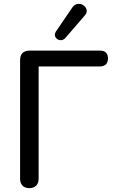

<svg xmlns="http://www.w3.org/2000/svg" viewBox="-20 -967 587 994"><path d="M84 -42V-655Q84 -705 134 -705H497Q539 -705 539 -664Q539 -645 528.5 -634Q518 -623 497 -623H180V-42Q180 -19 167.5 -6Q155 7 132 7Q109 7 96.5 -6Q84 -19 84 -42ZM294 -759Q282 -759 273 -767.5Q264 -776 264 -787Q264 -795 269 -803L355 -929Q367 -947 388 -947Q404 -947 416.5 -936Q429 -925 429 -910Q429 -898 419 -887L318 -770Q308 -759 294 -759Z"/></svg>

Font: SN Pro
Style: Regular
Weight: 400
Designer: Tobias Whetton
Foundry: Supernotes
Version: Version 1.003